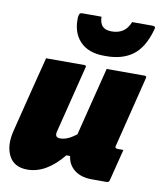

<svg xmlns="http://www.w3.org/2000/svg" viewBox="-89 -867 790 949"><g transform="rotate(10 306.5 -393.0)"><path d="M109 -547H301Q313 -547 309 -536L225 -200Q217 -169 246 -169Q263 -169 282 -176.5Q301 -184 327 -204Q347 -286 368 -368Q389 -450 413 -547H604Q615 -547 612 -536Q590 -447 567.5 -357Q545 -267 524 -182Q521 -174 525 -171Q528 -167 534 -167H564Q554 -127 544 -87.5Q534 -48 524 -8Q521 3 510 3H436Q381 3 348 -23Q315 -49 310 -92H291Q207 11 113 11Q46 11 20 -39.5Q-6 -90 13 -166Q31 -240 48.5 -308Q66 -376 84 -449Q91 -475 97 -499.5Q103 -524 109 -547ZM405 -734Q437 -734 460 -748.5Q483 -763 497 -797H599Q608 -797 611.5 -793Q615 -789 610 -775Q584 -685 532 -647Q480 -609 400 -609H389Q309 -609 267 -654Q225 -699 229 -775Q231 -789 234.5 -793Q238 -797 249 -797H343Q344 -765 358.5 -749.5Q373 -734 405 -734Z"/></g></svg>

Font: Recursive Sn Lnr St Blk
Style: Italic
Weight: 900
Italic angle: -15°
Version: Version 1.079;hotconv 1.0.112;makeotfexe 2.5.65598; ttfautoh